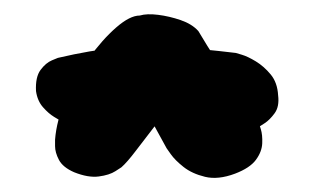

<svg xmlns="http://www.w3.org/2000/svg" viewBox="-20 -670 445 272"><path d="M85 -426Q69 -433 63.5 -443.5Q58 -454 58 -463Q58 -472 58 -472Q60 -499 73 -529.5Q86 -560 105.5 -587Q125 -614 144.5 -631Q164 -648 178 -648Q188 -651 204 -649Q220 -647 236 -641.5Q252 -636 261 -626Q287 -582 310 -552Q333 -522 347 -495Q347 -495 349.5 -487Q352 -479 351.5 -467Q351 -455 342.5 -443.5Q334 -432 313 -424Q289 -415 270.5 -419.5Q252 -424 240 -433.5Q228 -443 222 -451.5Q216 -460 216 -460L199 -491Q185 -473 172.5 -456.5Q160 -440 152 -433Q152 -433 143.5 -427.5Q135 -422 120 -420Q105 -418 85 -426ZM348 -491Q272 -499 201 -503.5Q130 -508 64 -500Q64 -500 56.5 -504.5Q49 -509 41 -518Q33 -527 31 -541Q30 -561 37.5 -571Q45 -581 53.5 -584.5Q62 -588 62 -588Q109 -599 147 -602.5Q185 -606 224.5 -603.5Q264 -601 314 -595Q314 -595 322.5 -592.5Q331 -590 342.5 -583Q354 -576 363.5 -564.5Q373 -553 374 -535Q376 -519 369 -509.5Q362 -500 355 -495.5Q348 -491 348 -491Z"/></svg>

Font: Sour Gummy Black
Style: Regular
Weight: 900
Version: Version 1.000